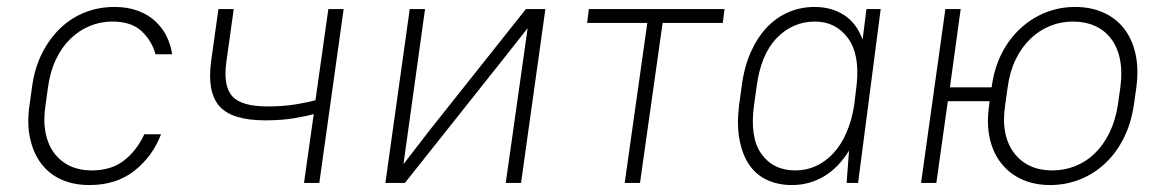

<svg xmlns="http://www.w3.org/2000/svg" viewBox="-20 -526 3345 552"><path d="M237 6Q192 6 157 -9.5Q122 -25 99 -55Q76 -85 66.5 -128Q57 -171 65 -225L72 -275Q79 -329 100.5 -372Q122 -415 153.5 -445Q185 -475 224.5 -490.5Q264 -506 309 -506Q347 -506 376.5 -495Q406 -484 426.5 -465Q447 -446 459 -421.5Q471 -397 475 -370H427Q417 -408 387.5 -436Q358 -464 303 -464Q269 -464 238.5 -451.5Q208 -439 183 -415Q158 -391 141 -355.5Q124 -320 118 -275L111 -225Q104 -180 111 -144.5Q118 -109 136.5 -85Q155 -61 182 -48.5Q209 -36 243 -36Q300 -36 336.5 -64.5Q373 -93 395 -140H443Q419 -77 367 -35.5Q315 6 237 6Z M882 -198Q861 -192 825 -186Q789 -180 743 -180Q647 -180 611 -220.5Q575 -261 587 -350L608 -500H652L631 -350Q621 -279 647.5 -249.5Q674 -220 749 -220Q794 -220 830.5 -226Q867 -232 887 -238L924 -500H968L898 0H854Z M1497 -445 1422 -350 1144 0H1088L1158 -500H1202L1140 -54L1214 -150L1492 -500H1548L1478 0H1434Z M1673 -500H2063L2058 -460H1885L1820 0H1776L1841 -460H1668Z M2257 6Q2216 6 2184.5 -9Q2153 -24 2133.5 -53Q2114 -82 2106 -125Q2098 -168 2105 -225L2112 -275Q2119 -332 2138 -375Q2157 -418 2184.5 -447Q2212 -476 2247 -491Q2282 -506 2322 -506Q2371 -506 2407 -482.5Q2443 -459 2460 -412L2471 -500H2512L2447 0H2414L2421 -93Q2391 -44 2349 -19Q2307 6 2257 6ZM2267 -36Q2298 -36 2325.5 -48.5Q2353 -61 2375.5 -85Q2398 -109 2413.5 -144.5Q2429 -180 2436 -225L2443 -284Q2452 -371 2417 -417.5Q2382 -464 2323 -464Q2259 -464 2213 -416.5Q2167 -369 2155 -275L2148 -225Q2135 -131 2169 -83.5Q2203 -36 2267 -36Z M2999 6Q2954 6 2918.5 -10Q2883 -26 2859 -56Q2835 -86 2825.5 -128.5Q2816 -171 2824 -225L2825 -235H2705L2672 0H2628L2698 -500H2742L2711 -275H2831Q2838 -329 2859.5 -371.5Q2881 -414 2913.5 -444Q2946 -474 2986 -490Q3026 -506 3071 -506Q3116 -506 3152 -490Q3188 -474 3211.5 -444Q3235 -414 3244.5 -371.5Q3254 -329 3247 -275L3240 -225Q3232 -171 3210.5 -128.5Q3189 -86 3157 -56Q3125 -26 3084.5 -10Q3044 6 2999 6ZM3005 -36Q3040 -36 3071.5 -48.5Q3103 -61 3128 -85.5Q3153 -110 3170 -145Q3187 -180 3194 -225L3201 -275Q3207 -320 3200 -355Q3193 -390 3174.5 -414.5Q3156 -439 3128 -451.5Q3100 -464 3065 -464Q3030 -464 2999 -451.5Q2968 -439 2942.5 -414.5Q2917 -390 2900 -355Q2883 -320 2877 -275L2870 -225Q2863 -180 2870 -145Q2877 -110 2896 -85.5Q2915 -61 2942.5 -48.5Q2970 -36 3005 -36Z"/></svg>

Font: Retni Sans Light
Style: Italic
Weight: 300
Italic angle: -8°
Designer: Vitaly Kuzmin
Foundry: ParaType Ltd.
Version: Version 1.00;June 10, 2019;FontCreator 11.5.0.2425 64-bit; t